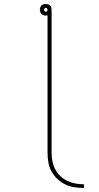

<svg xmlns="http://www.w3.org/2000/svg" viewBox="-20 -755 490 949"><path d="M395 174Q371 174 347.5 170.5Q324 167 302.5 156.5Q281 146 263.5 129.5Q246 113 234.5 92Q223 71 219 47.5Q215 24 215 0V-679Q213 -679 210.5 -678.5Q208 -678 206 -678Q200 -678 194.5 -680Q189 -682 185 -686Q181 -690 179 -695.5Q177 -701 177 -707Q177 -712 179 -718Q181 -724 185 -728Q189 -732 194.5 -733.5Q200 -735 206 -735Q212 -735 217.5 -733.5Q223 -732 227.5 -728Q232 -724 233.5 -718Q235 -712 235 -707V0Q235 21 239 42Q243 63 253 82Q263 101 278.5 115.5Q294 130 313 139Q332 148 353 152Q374 156 395 156ZM206 -697Q210 -697 212.5 -700Q215 -703 215 -707Q215 -710 212.5 -713Q210 -716 206 -716Q202 -716 200 -713Q198 -710 198 -707Q198 -703 200 -700Q202 -697 206 -697Z"/></svg>

Font: Zed Sans Thin Extended
Style: Regular
Weight: 100
Width: 7
Designer: Belleve Invis
Foundry: Belleve Invis
Version: Version 1.0.0; ttfautohint (v1.8.4)